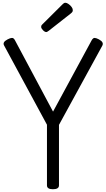

<svg xmlns="http://www.w3.org/2000/svg" viewBox="-20 -1356 770 1390"><path d="M363 14Q320 14 320 -14V-453L10 -1026Q3 -1038 8.5 -1049Q14 -1060 35 -1071Q54 -1081 66.5 -1081.5Q79 -1082 88 -1065L364 -548L644 -1065Q654 -1082 665.5 -1081.5Q677 -1081 696 -1071Q716 -1060 721.5 -1049Q727 -1038 721 -1026L407 -452V-14Q407 14 363 14ZM315 -1124Q304 -1124 291 -1137.5Q278 -1151 278 -1161Q278 -1165 279 -1169Q280 -1173 286 -1179L433 -1325Q438 -1330 442.5 -1333Q447 -1336 454 -1336Q463 -1336 476 -1327Q489 -1318 498 -1306Q507 -1294 507 -1283Q507 -1276 504.5 -1271Q502 -1266 492 -1258L334 -1134Q328 -1130 323.5 -1127Q319 -1124 315 -1124Z"/></svg>

Font: Playwrite AR
Style: Regular
Weight: 400
Designer: Veronika Burian, José Scaglione
Foundry: TypeTogether
Version: Version 1.002